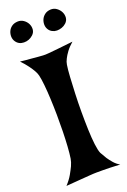

<svg xmlns="http://www.w3.org/2000/svg" viewBox="-165 -921 644 976"><g transform="rotate(-20 157.0 -433.0)"><path d="M9.8 -672.9Q43 -668.9 65.9 -667.5Q88.9 -666 103.5 -664.1Q121.1 -662.1 130.9 -662.1Q141.6 -661.1 163.1 -663.1Q181.6 -665 213.4 -668Q245.1 -670.9 294.9 -676.8Q272.5 -657.2 259.3 -639.2Q246.1 -621.1 239.3 -607.4Q230.5 -590.8 228.5 -576.2Q224.6 -552.7 222.2 -512.2Q219.7 -471.7 217.8 -423.8Q215.8 -376 215.8 -325.2Q215.8 -274.4 217.3 -229Q218.8 -183.6 223.1 -148.4Q227.5 -113.3 234.4 -97.7Q244.1 -80.1 254.9 -62.5Q264.6 -47.9 278.3 -32.2Q292 -16.6 309.6 -6.8Q252 -9.8 217.8 -9.8H182.6Q167 -9.8 142.6 -7.8Q122.1 -5.9 90.8 -3.9Q59.6 -2 15.6 2Q38.1 -22.5 50.8 -44.9Q63.5 -67.4 71.3 -84Q80.1 -103.5 83 -121.1Q86.9 -146.5 89.4 -184.1Q91.8 -221.7 92.8 -265.1Q93.8 -308.6 93.3 -354Q92.8 -399.4 90.8 -441.4Q88.9 -483.4 85.4 -517.6Q82 -551.8 77.1 -572.3Q74.2 -585 65.4 -600.6Q57.6 -614.3 44.4 -632.3Q31.2 -650.4 9.8 -672.9ZM67.4 -868.2Q85 -869.1 99.1 -859.4Q113.3 -849.6 120.6 -835Q127.9 -820.3 126.5 -804.2Q125 -788.1 112.3 -776.4Q90.8 -756.8 62.5 -757.3Q34.2 -757.8 19.5 -780.3Q11.7 -792 11.2 -806.6Q10.7 -821.3 16.6 -835Q22.5 -848.6 35.2 -857.9Q47.9 -867.2 67.4 -868.2ZM246.1 -868.2Q263.7 -869.1 277.8 -858.9Q292 -848.6 299.3 -834Q306.6 -819.3 305.2 -803.2Q303.7 -787.1 291 -775.4Q280.3 -765.6 267.1 -761.2Q253.9 -756.8 241.2 -756.8Q228.5 -756.8 216.8 -762.7Q205.1 -768.6 198.2 -779.3Q190.4 -791 189.9 -805.7Q189.5 -820.3 195.3 -834Q201.2 -847.7 213.9 -857.4Q226.6 -867.2 246.1 -868.2Z"/></g></svg>

Font: Irish Grover
Style: Regular
Weight: 400
Designer: Squid
Foundry: Font Diner, Inc DBA Sideshow
Version: Version 1.001